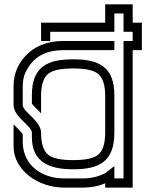

<svg xmlns="http://www.w3.org/2000/svg" viewBox="-20 -853 665 873"><path d="M125 -250V-229.2C125 -112.5 209.1 -83.3 312.5 -83.3C430.1 -83.3 500 -116.7 500 -250V-419.8C500 -550.6 428.6 -583.3 312.5 -583.3C197.1 -583.3 125 -550.8 125 -420.8V-382.3C132.1 -370.4 160.4 -345.9 166.7 -337.5V-416.7C166.7 -467.7 178.1 -502.1 202.1 -519.8C222.9 -534.4 259.4 -541.7 312.5 -541.7C365.6 -541.7 402.1 -534.4 422.9 -519.8C446.9 -502.1 458.3 -467.7 458.3 -416.7V-250C458.3 -199 446.9 -164.6 422.9 -146.9C402.1 -132.3 365.6 -125 312.5 -125C259.4 -125 222.9 -132.3 202.1 -146.9C178.1 -164.6 166.7 -199 166.7 -250C166.7 -303.2 83.3 -345.2 83.3 -375V-456.3C83.3 -483.3 87.5 -506.3 95.8 -524C126.4 -585.1 173.8 -625 270.8 -625H500V-666.7H270.8C206.3 -666.7 154.2 -650 113.5 -615.6C65.6 -574 41.7 -522.9 41.7 -461.5V-375C41.7 -321.8 125 -279.8 125 -250ZM83.3 -209.4V-242.7C78.1 -250 70.8 -258.3 60.4 -268.8L41.7 -287.5V-187.5C41.7 -77.8 155 0 270.8 0H357.3C393.8 0 427.1 -6.2 458.3 -19.8V0H583.3V-625H625V-750H583.3V-833.3H458.3V-750H166.7V-666.7H208.3V-708.3H500V-791.7H541.7V-708.3H583.3V-666.7H541.7V-41.7H500V-97.9L458.3 -65.6C428.1 -50 393.8 -41.7 357.3 -41.7H270.8C172.2 -41.7 83.3 -100 83.3 -209.4Z"/></svg>

Font: Sportrop
Style: Regular
Weight: 500
Version: Version 0.9